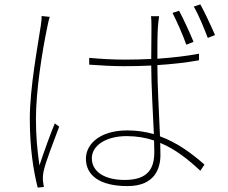

<svg xmlns="http://www.w3.org/2000/svg" viewBox="-20 -822 1040 876"><path d="M207 -745 170 -749C170 -737 169 -723 166 -704C153 -616 116 -423 116 -280C116 -145 133 -40 152 34L180 31C179 24 177 12 176 3C175 -10 176 -27 179 -41C188 -84 229 -187 250 -244L230 -259C210 -211 178 -123 160 -67C149 -145 144 -203 144 -281C144 -405 171 -581 196 -700C199 -718 203 -732 207 -745ZM797 -773 767 -763C786 -727 815 -661 830 -618L863 -631C846 -673 815 -740 797 -773ZM894 -802 864 -792C885 -757 911 -694 928 -649L961 -662C943 -704 913 -768 894 -802ZM683 -181 684 -128C684 -54 656 -1 549 -1C458 -1 399 -38 399 -100C399 -159 465 -201 558 -201C603 -201 645 -194 683 -181ZM706 -748H669C671 -732 671 -710 671 -691L670 -553C631 -551 591 -550 551 -550C493 -550 443 -553 387 -558V-527C445 -523 492 -520 548 -520C589 -520 629 -521 670 -523C670 -434 678 -302 682 -210C644 -221 604 -227 561 -227C435 -227 372 -164 372 -98C372 -23 433 27 562 27C688 27 712 -56 712 -115L711 -170C779 -142 837 -96 894 -43L913 -71C855 -122 789 -171 710 -200C706 -303 698 -430 698 -525C763 -529 827 -536 888 -547V-577C831 -566 766 -559 698 -554C698 -599 698 -658 700 -692C701 -710 703 -727 706 -748Z"/></svg>

Font: Harano Aji Gothic CN ExtraLight
Style: Regular
Weight: 250
Foundry: Masamichi Hosoda
Version: HaranoAjiGothicCN-ExtraLight version 20230610;ttx 4.39.4